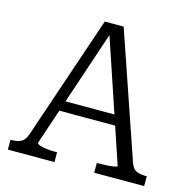

<svg xmlns="http://www.w3.org/2000/svg" viewBox="-105 -820 917 924"><g transform="rotate(15 353.5 -358.0)"><path d="M197 -296H491L500 -245H186ZM334 -687 348 -672 146 -70Q146 -64 158 -59Q170 -54 190 -51.5Q210 -49 233 -49H246V0H14V-49H19Q49 -49 67.5 -59Q86 -69 97 -103L305 -716H399L612 -95Q622 -66 640.5 -57.5Q659 -49 687 -49H693V0H444V-49H457Q481 -49 501 -50.5Q521 -52 533 -54.5Q545 -57 545 -60Z"/></g></svg>

Font: Roboto Serif Light
Style: Regular
Weight: 300
Designer: Greg Gazdowicz
Foundry: Commercial Type
Version: Version 1.008